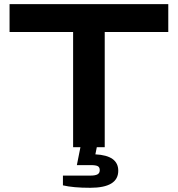

<svg xmlns="http://www.w3.org/2000/svg" viewBox="-20 -707 854 922"><path d="M331.1 0V-553.2H25.9V-687H788.1V-553.2H482.9V0H444.8L438 34.2Q547.9 39.6 547.9 112.8Q547.9 194.8 413.1 194.8Q332 194.8 282.2 183.1V136.2H415Q437 136.2 448 130.4Q459 124.5 459 109.9Q459 96.2 449.7 91.1Q440.4 85.9 417 85.9H349.1L366.2 0Z"/></svg>

Font: Archivo Expanded SemiBold
Style: Regular
Weight: 600
Width: 7
Designer: Hector Gatti
Foundry: Omnibus-Type
Version: Version 2.001